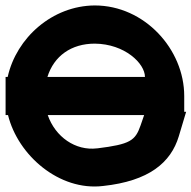

<svg xmlns="http://www.w3.org/2000/svg" viewBox="-32 -633 702 704"><path d="M141.9 -351H499.5C499.5 -400 425.9 -472 315.5 -473C229.7 -473 165.9 -428 141.9 -351ZM-2.6 -211H-11.5V-281V-351H-3.8C28 -494.4 159.7 -612.1 315.5 -613C498.3 -613 643.5 -452 643.5 -281V-223H650.5L623.5 -133C594.5 -37 514.5 31 345.4 49C185.3 68 33.8 -63.3 -2.6 -211ZM496.5 -211H143.1C170.8 -131 244.7 -79.5 323.5 -89H324.7C445.5 -104 463.8 -117 483.4 -173Z"/></svg>

Font: Nordica Plus
Style: NordicaClassicRgExt
Weight: 500
Version: Version 1.01